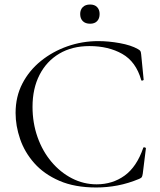

<svg xmlns="http://www.w3.org/2000/svg" viewBox="-20 -818 709 850"><path d="M415 -636Q461 -636 510.5 -627Q560 -618 590 -601Q599 -596 601.5 -592Q604 -588 605 -577L616 -465Q616 -463 611 -461.5Q606 -460 605 -464Q582 -545 521 -579.5Q460 -614 376 -614Q299 -614 242.5 -580.5Q186 -547 155 -486.5Q124 -426 124 -345Q124 -274 146 -211.5Q168 -149 207.5 -102Q247 -55 298.5 -28.5Q350 -2 408 -2Q478 -2 531.5 -40.5Q585 -79 614 -163Q615 -167 620.5 -165.5Q626 -164 626 -162L612 -49Q610 -37 607.5 -33.5Q605 -30 596 -26Q548 -6 501 3Q454 12 406 12Q311 12 243 -17.5Q175 -47 132 -95.5Q89 -144 69 -202.5Q49 -261 49 -318Q49 -390 79 -448Q109 -506 161 -548Q213 -590 278.5 -613Q344 -636 415 -636ZM379 -713Q358 -713 346.5 -724.5Q335 -736 335 -756Q335 -775 346.5 -786.5Q358 -798 379 -798Q399 -798 410 -786.5Q421 -775 421 -756Q421 -736 410 -724.5Q399 -713 379 -713Z"/></svg>

Font: Cormorant Light
Style: Regular
Weight: 400
Version: Version 4.000